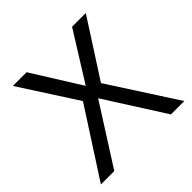

<svg xmlns="http://www.w3.org/2000/svg" viewBox="-180 -866 1026 1026"><g transform="rotate(-45 333.0 -352.5)"><path d="M547 0 332.9 -336.2 118.7 0H17.6L264.8 -382.9L57.3 -705H160.9L332.9 -430L504.7 -705H608.3L400.9 -382.9L648 0Z"/></g></svg>

Font: TikTok Sans Light
Style: Regular
Weight: 300
Version: Version 4.000